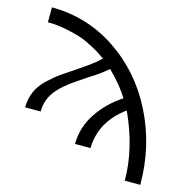

<svg xmlns="http://www.w3.org/2000/svg" viewBox="-106 -828 933 933"><g transform="rotate(15 361.0 -361.0)"><path d="M42 -219Q42 -263 58.5 -299.5Q75 -336 107 -366Q139 -396 170.5 -418Q202 -440 246.5 -469.5Q291 -499 318 -521L346 -546Q320 -563 311.5 -569Q303 -575 267.5 -593.5Q232 -612 204.5 -620.5Q177 -629 132.5 -638Q88 -647 42 -647V-722Q220 -722 367.5 -623Q515 -524 597.5 -358.5Q680 -193 680 0H602Q602 -161 523 -332Q403 -245 400 -110H322Q323 -195 370.5 -266Q418 -337 492 -385Q461 -438 393 -506Q376 -492 368.5 -486Q361 -480 349.5 -471.5Q338 -463 331 -459Q324 -455 300.5 -439.5Q277 -424 254 -408Q183 -361 152 -318.5Q121 -276 120 -220V-219Z"/></g></svg>

Font: CMU Sans Serif
Style: Medium
Weight: 500
Version: Version 0.7.0